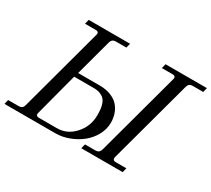

<svg xmlns="http://www.w3.org/2000/svg" viewBox="-146 -951 1310 1190"><g transform="rotate(30 509.0 -356.0)"><path d="M-10 0 -2 -32H74Q101 -32 108 -58L269 -653Q278 -680 250 -680H174L182 -712H478L470 -680H395Q367 -680 360 -653L290 -394H444Q490 -394 525 -380Q560 -366 580 -343Q600 -320 610 -291Q620 -262 620 -228Q620 -182 596.5 -139Q573 -96 535.5 -66Q498 -36 450 -18Q402 0 355 0ZM200 -59Q192 -32 219 -32H347Q420 -32 472 -90Q524 -148 524 -226Q524 -252 522 -270Q520 -288 513.5 -306.5Q507 -325 495.5 -336.5Q484 -348 465 -355Q446 -362 419 -362H280ZM540 0 548 -32H624Q650 -32 658 -59L819 -653Q828 -680 800 -680H724L732 -712H1028L1020 -680H944Q917 -680 910 -653L749 -59Q742 -32 768 -32H844L836 0Z"/></g></svg>

Font: Old Standard TT
Style: Italic
Weight: 400
Italic angle: -15.2°
Designer: Alexey Kryukov <alexios@thessalonica.org.ru>
Version: Version 2.2